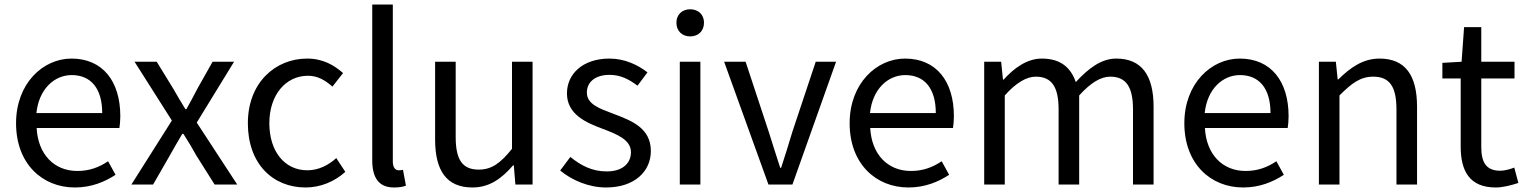

<svg xmlns="http://www.w3.org/2000/svg" viewBox="-20 -816 6748 849"><path d="M311 13C385 13 443 -12 491 -43L458 -103C418 -76 375 -60 322 -60C219 -60 148 -134 142 -250H508C510 -263 512 -282 512 -302C512 -457 434 -557 296 -557C170 -557 51 -447 51 -271C51 -92 167 13 311 13ZM141 -316C152 -422 220 -484 297 -484C382 -484 432 -425 432 -316Z M561 0H657L730 -127C749 -160 767 -193 786 -224H791C811 -193 831 -160 849 -127L929 0H1029L850 -274L1015 -543H920L853 -424C837 -393 821 -363 804 -333H800C782 -363 763 -393 746 -424L673 -543H575L740 -283Z M1331 13C1396 13 1458 -12 1507 -56L1467 -117C1433 -86 1389 -63 1339 -63C1239 -63 1171 -146 1171 -271C1171 -396 1243 -481 1342 -481C1385 -481 1418 -461 1450 -433L1497 -493C1458 -527 1409 -557 1338 -557C1199 -557 1076 -452 1076 -271C1076 -91 1187 13 1331 13Z M1722 13C1747 13 1762 10 1775 5L1762 -65C1752 -63 1748 -63 1743 -63C1729 -63 1717 -74 1717 -102V-796H1626V-108C1626 -31 1654 13 1722 13Z M2069 13C2144 13 2198 -26 2249 -85H2252L2259 0H2335V-543H2244V-158C2192 -93 2153 -66 2097 -66C2025 -66 1995 -109 1995 -210V-543H1904V-199C1904 -61 1955 13 2069 13Z M2660 13C2788 13 2858 -60 2858 -148C2858 -251 2771 -283 2692 -313C2631 -336 2575 -355 2575 -407C2575 -449 2607 -485 2676 -485C2724 -485 2762 -465 2799 -437L2843 -496C2801 -529 2742 -557 2675 -557C2557 -557 2487 -489 2487 -403C2487 -311 2570 -274 2646 -246C2706 -223 2770 -199 2770 -143C2770 -96 2735 -58 2663 -58C2598 -58 2549 -84 2502 -122L2457 -62C2509 -19 2583 13 2660 13Z M2986 0H3077V-543H2986ZM3032 -655C3068 -655 3093 -679 3093 -716C3093 -751 3068 -775 3032 -775C2996 -775 2971 -751 2971 -716C2971 -679 2996 -655 3032 -655Z M3378 0H3484L3677 -543H3587L3484 -234C3468 -181 3451 -125 3434 -74H3430C3413 -125 3396 -181 3379 -234L3277 -543H3182Z M3997 13C4071 13 4129 -12 4177 -43L4144 -103C4104 -76 4061 -60 4008 -60C3905 -60 3834 -134 3828 -250H4194C4196 -263 4198 -282 4198 -302C4198 -457 4120 -557 3982 -557C3856 -557 3737 -447 3737 -271C3737 -92 3853 13 3997 13ZM3827 -316C3838 -422 3906 -484 3983 -484C4068 -484 4118 -425 4118 -316Z M4332 0H4423V-394C4473 -450 4519 -477 4560 -477C4629 -477 4661 -434 4661 -332V0H4752V-394C4803 -450 4847 -477 4889 -477C4958 -477 4990 -434 4990 -332V0H5081V-344C5081 -483 5028 -557 4916 -557C4850 -557 4793 -514 4737 -453C4715 -517 4670 -557 4587 -557C4522 -557 4465 -516 4418 -464H4415L4407 -543H4332Z M5477 13C5551 13 5609 -12 5657 -43L5624 -103C5584 -76 5541 -60 5488 -60C5385 -60 5314 -134 5308 -250H5674C5676 -263 5678 -282 5678 -302C5678 -457 5600 -557 5462 -557C5336 -557 5217 -447 5217 -271C5217 -92 5333 13 5477 13ZM5307 -316C5318 -422 5386 -484 5463 -484C5548 -484 5598 -425 5598 -316Z M5812 0H5903V-394C5958 -449 5996 -477 6052 -477C6124 -477 6155 -434 6155 -332V0H6246V-344C6246 -483 6194 -557 6080 -557C6006 -557 5950 -516 5898 -465H5895L5887 -543H5812Z M6594 13C6627 13 6663 3 6694 -7L6676 -75C6658 -68 6633 -61 6614 -61C6551 -61 6530 -99 6530 -166V-469H6677V-543H6530V-696H6454L6443 -543L6358 -538V-469H6439V-168C6439 -60 6478 13 6594 13Z"/></svg>

Font: Microsoft YaHei
Style: Regular
Weight: 400
Designer: Ryoko NISHIZUKA 西塚涼子 (kana, bopomofo & ideographs); Paul D. Hunt (Latin, Greek & Cyrillic); Sandoll Communications 산돌커뮤니
Foundry: Adobe
Version: Version 2.001;hotconv 1.0.111;makeotfexe 2.5.65597